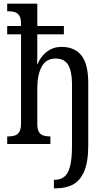

<svg xmlns="http://www.w3.org/2000/svg" viewBox="-20 -780 556 1040"><path d="M272 240V194H277Q307 194 328 177.5Q349 161 359.5 120.5Q370 80 370 10V-326Q370 -391 350 -427Q330 -463 281 -463Q230 -463 206 -419Q182 -375 182 -301V-108Q182 -79 191.5 -64.5Q201 -50 216.5 -45.5Q232 -41 251 -41H253V0H19V-41H26Q45 -41 60.5 -46Q76 -51 85 -66.5Q94 -82 94 -113V-594H19V-639H94V-651Q94 -681 84.5 -695.5Q75 -710 59.5 -714.5Q44 -719 26 -719H19V-760H182V-639H326V-594H182V-508Q182 -493 182 -477Q182 -461 181.5 -449Q181 -437 181 -434H184Q195 -460 213 -480.5Q231 -501 256 -513.5Q281 -526 313 -526Q384 -526 421 -479.5Q458 -433 458 -330V8Q458 97 436 148Q414 199 375.5 219.5Q337 240 285 240Z"/></svg>

Font: Noto Serif Condensed
Style: Regular
Weight: 400
Width: 3
Designer: Monotype Design Team
Foundry: Monotype Imaging Inc.
Version: Version 2.015